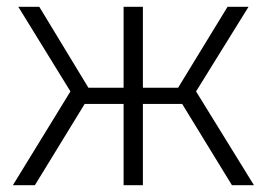

<svg xmlns="http://www.w3.org/2000/svg" viewBox="-20 -547 788 567"><path d="M18 0 188 -277 34 -527H96L241 -288H345V-527H402V-288H506L652 -527H714L559 -277L730 0H665L518 -240H402V0H345V-240H230L83 0Z"/></svg>

Font: Onest ExtraLight
Style: Regular
Weight: 250
Designer: Dmitri Voloshin, Andrey Kudryavtsev
Foundry: Dmitri Voloshin, Andrey Kudryavtsev
Version: Version 1.000;gftools[0.9.33]